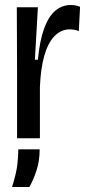

<svg xmlns="http://www.w3.org/2000/svg" viewBox="-20 -551 350 765"><path d="M48 0V-268L47 -522H131L119 -313H131Q138 -388 155.5 -436.5Q173 -485 200 -508Q227 -531 262 -531Q271 -531 280 -529.5Q289 -528 299 -524L294 -427Q285 -431 275.5 -432.5Q266 -434 258 -434Q223 -434 197 -407Q171 -380 156.5 -329Q142 -278 139 -204V0ZM28 194Q46 137 49.5 101Q53 65 53 44H138Q138 90 125.5 128Q113 166 97 194Z"/></svg>

Font: Bricolage Grotesque 72pt SemiCondensed
Style: Regular
Weight: 400
Width: 4
Designer: Mathieu Triay
Foundry: Atelier Triay
Version: Version 1.001;gftools[0.9.33.dev8+g029e19f]